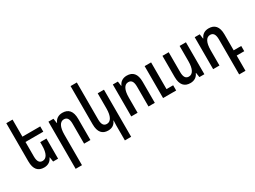

<svg xmlns="http://www.w3.org/2000/svg" viewBox="-54 -1550 3427 2577"><g transform="rotate(-30 1659.5 -262.0)"><path d="M430 -312H333V-259C333 -140 297 -77 236 -77C189 -77 163 -109 163 -188V-413H439V-495H163V-760H66V-168C66 -44 119 10 211 10C273 10 317 -21 338 -71H342L353 0H430Z M566 236H664V-236C664 -355 699 -419 760 -419C808 -419 833 -386 833 -307V0H931V-327C931 -451 877 -505 786 -505C723 -505 679 -474 659 -424H654L644 -495H566Z M1426 236V-494H1329V-259C1329 -140 1293 -76 1232 -76C1185 -76 1159 -108 1159 -187V-760H1062V-168C1062 -44 1115 10 1203 10C1268 10 1307 -21 1328 -71H1332C1330 -45 1329 -20 1329 6V236Z M1564 0H1662V-236C1662 -355 1697 -419 1758 -419C1806 -419 1831 -386 1831 -307V0H1929V-327C1929 -451 1875 -505 1784 -505C1721 -505 1677 -474 1657 -424H1652L1642 -495H1564ZM2057 0H2260V-81H2157V-495H2057Z M2697 -495H2599V-259C2599 -140 2564 -76 2503 -76C2456 -76 2430 -108 2430 -187V-495H2333V-168C2333 -44 2386 10 2478 10C2540 10 2584 -21 2605 -71H2609L2620 0H2697Z M3100 236H3198V0H3315V-81H3198V-327C3198 -451 3144 -505 3053 -505C2989 -505 2946 -474 2926 -424H2921L2911 -495H2833V0H2931V-236C2931 -355 2965 -419 3027 -419C3075 -419 3100 -385 3100 -306Z"/></g></svg>

Font: Noto Sans Armenian Condensed Medium
Style: Regular
Weight: 500
Width: 3
Designer: Monotype Design Team
Foundry: Monotype Imaging Inc.
Version: Version 2.008